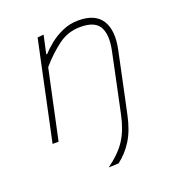

<svg xmlns="http://www.w3.org/2000/svg" viewBox="-128 -606 825 902"><g transform="rotate(-20 284.5 -155.0)"><path d="M262 194Q324.5 149 355.2 101Q386 53 401 -18L444 -222L463 -313Q479.5 -390.5 457.2 -431.2Q435 -472 362 -472Q300 -472 250.5 -435.2Q201 -398.5 156 -346L129 -220Q116.5 -160 105.2 -108.2Q94 -56.5 82 0H52Q64 -56.5 75.2 -108.8Q86.5 -161 99 -221L109.5 -271Q119 -315.5 131.2 -373.2Q143.5 -431 157 -494L188 -497L168 -406H173Q189.5 -424.5 217.5 -447.5Q245.5 -470.5 282.8 -487.2Q320 -504 364 -504Q447.5 -504 479.8 -453Q512 -402 493 -310Q491 -301 489 -291.8Q487 -282.5 484.5 -270Q471 -206.5 461.5 -160.8Q452 -115 444.2 -79Q436.5 -43 429 -8Q413.5 66 383.5 113.5Q353.5 161 312 192Z"/></g></svg>

Font: Commissioner Thin
Style: Italic
Weight: 100
Italic angle: -12°
Designer: Kostas Bartsokas
Foundry: Kostas Bartsokas
Version: Version 1.000; ttfautohint (v1.8.3)